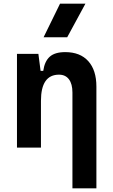

<svg xmlns="http://www.w3.org/2000/svg" viewBox="-20 -815 626 1060"><path d="M73.7 0V-517.6H191.9L204.1 -423.8H218.8Q226.1 -476.1 254.4 -501.7Q282.7 -527.3 340.3 -527.3Q422.4 -527.3 467.3 -477.5Q512.2 -427.7 512.2 -336.9V224.6H379.9V-304.2Q379.9 -351.6 360.6 -377.2Q341.3 -402.8 305.7 -402.8Q206.1 -402.8 206.1 -258.3V0ZM220.7 -609.4 311.5 -794.9H451.7L351.1 -609.4Z"/></svg>

Font: Caskaydia Cove
Style: Bold
Weight: 700
Monospace: yes
Designer: Aaron Bell
Foundry: Saja Typeworks
Version: Version 4.300; ttfautohint (v1.8.3)